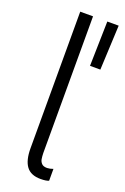

<svg xmlns="http://www.w3.org/2000/svg" viewBox="-147 -799 553 852"><g transform="rotate(20 129.0 -373.0)"><path d="M76.2 -107.4V-752H136.7V-106.4Q137.2 -88.9 139.2 -77.9Q141.1 -66.9 149.2 -58.3Q157.2 -49.8 174.8 -49.8Q188.5 -50.3 203.1 -55.7V0Q191.4 5.9 164.1 5.9Q118.2 5.9 97.2 -22.2Q76.2 -50.3 76.2 -107.4ZM204.1 -752H257.8L248 -541H199.2Z"/></g></svg>

Font: Reddit Sans Fudge Light
Style: Regular
Weight: 300
Designer: Stephen Hutchings
Foundry: Reddit
Version: Version 1.013